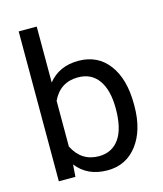

<svg xmlns="http://www.w3.org/2000/svg" viewBox="-113 -834 788 928"><g transform="rotate(-15 280.5 -370.0)"><path d="M515.6 -258.3Q515.6 -137.2 460 -63.7Q404.3 9.8 310.5 9.8Q210.4 9.8 155.8 -61L151.4 0H68.4V-750H158.7V-470.2Q213.4 -538.1 309.6 -538.1Q405.8 -538.1 460.7 -465.3Q515.6 -392.6 515.6 -266.1ZM425.3 -268.6Q425.3 -360.8 389.6 -411.1Q354 -461.4 287.1 -461.4Q197.8 -461.4 158.7 -378.4V-149.9Q200.2 -66.9 288.1 -66.9Q353 -66.9 389.2 -117.2Q425.3 -167.5 425.3 -268.6Z"/></g></svg>

Font: f72954
Style: 9700840
Weight: 400
Designer: Google
Version: Version 2.137; 2017